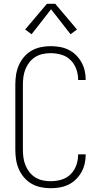

<svg xmlns="http://www.w3.org/2000/svg" viewBox="-20 -987 540 1015"><path d="M247 8Q221 8 195 2.5Q169 -3 146.5 -16Q124 -29 107 -49Q90 -69 79.5 -93Q69 -117 65 -143Q61 -169 61 -195V-540Q61 -566 65 -592Q69 -618 79.5 -642Q90 -666 107 -686Q124 -706 146.5 -719Q169 -732 195 -737.5Q221 -743 247 -743Q271 -743 295 -739Q319 -735 341 -724.5Q363 -714 380.5 -697Q398 -680 410 -659Q422 -638 427.5 -614.5Q433 -591 433 -567Q433 -566 433 -565.5Q433 -565 433 -564H393Q393 -565 393 -565.5Q393 -566 393 -566Q393 -595 383 -622.5Q373 -650 352.5 -670Q332 -690 304 -698Q276 -706 247 -706Q226 -706 205.5 -701.5Q185 -697 167 -686Q149 -675 136 -658.5Q123 -642 115 -622.5Q107 -603 104 -582Q101 -561 101 -540V-195Q101 -174 104 -153Q107 -132 115 -112.5Q123 -93 136 -76.5Q149 -60 167 -49Q185 -38 205.5 -33.5Q226 -29 247 -29Q276 -29 304 -37Q332 -45 352.5 -65Q373 -85 383 -112.5Q393 -140 393 -169Q393 -169 393 -169.5Q393 -170 393 -171H433Q433 -170 433 -169.5Q433 -169 433 -168Q433 -144 427.5 -120.5Q422 -97 410 -76Q398 -55 380.5 -38Q363 -21 341 -10.5Q319 0 295 4Q271 8 247 8ZM147 -806 113 -831 228 -967H272L387 -831L353 -806L250 -938Z"/></svg>

Font: Iosevka SS04 Extralight
Style: Regular
Weight: 200
Monospace: yes
Designer: Belleve Invis
Foundry: Belleve Invis
Version: Version 19.0.0; ttfautohint (v1.8.4)